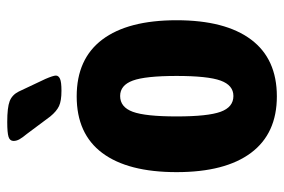

<svg xmlns="http://www.w3.org/2000/svg" viewBox="-144 -614 766 517"><g transform="rotate(-90 238.5 -355.0)"><path d="M34 -262Q34 -393 85.5 -462Q137 -531 238 -531Q339 -531 391 -462Q443 -393 443 -262Q443 -131 391 -61.5Q339 8 238 8Q138 8 86 -61.5Q34 -131 34 -262ZM293 -262Q293 -346 280.5 -380Q268 -414 239 -414Q209 -414 196.5 -380Q184 -346 184 -262Q184 -178 196.5 -143.5Q209 -109 239 -109Q268 -109 280.5 -143.5Q293 -178 293 -262ZM184 -602 137 -665Q127 -677 122.5 -685Q118 -693 118 -701Q118 -711 129 -714.5Q140 -718 169 -718Q208 -718 225 -711.5Q242 -705 251 -687L285 -615Q294 -594 294 -587Q294 -580 285.5 -576Q277 -572 253 -572Q226 -572 212 -578.5Q198 -585 184 -602Z"/></g></svg>

Font: Asap Condensed
Style: Bold
Weight: 700
Designer: Pablo Cosgaya
Foundry: Omnibus-Type
Version: Version 1.010; ttfautohint (v1.8)